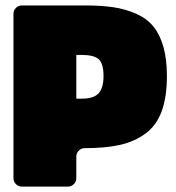

<svg xmlns="http://www.w3.org/2000/svg" viewBox="-20 -690 652 710"><path d="M293 -142.1Q280.3 -142.1 271.2 -132.8Q262.2 -123.5 262.2 -110.8V-30.8Q262.2 -18.1 252.9 -9Q243.7 0 231 0H61Q48.3 0 39.1 -9Q29.8 -18.1 29.8 -30.8V-639.2Q29.8 -651.9 39.1 -660.9Q48.3 -669.9 61 -669.9H293Q355 -669.9 400.1 -663.1Q445.3 -656.2 484.1 -638.9Q522.9 -621.6 546.9 -592.5Q570.8 -563.5 584 -517.8Q597.2 -472.2 597.2 -409.2Q597.2 -331.1 577.9 -278.6Q558.6 -226.1 518.3 -196.3Q478 -166.5 424.1 -154.3Q370.1 -142.1 293 -142.1ZM262.2 -486.8V-325.2H283.2Q326.7 -325.2 344.7 -345Q362.8 -364.7 362.8 -409.2Q362.8 -454.1 345.5 -470.5Q328.1 -486.8 283.2 -486.8Z"/></svg>

Font: Don José
Style: Regular
Weight: 900
Designer: Cristian Tournier
Version: Version 1.000